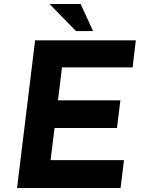

<svg xmlns="http://www.w3.org/2000/svg" viewBox="-20 -937 707 957"><path d="M657 -736 641 -601H289L269 -437H580L563 -299H252L232 -139H598L581 0H65L155 -736ZM444 -782H359L227 -917H382Z"/></svg>

Font: Josefin Sans
Style: Bold Italic
Weight: 700
Italic angle: -7°
Designer: Santiago Orozco
Foundry: Typemade
Version: Version 2.000